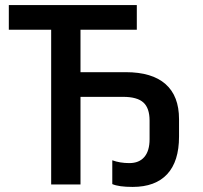

<svg xmlns="http://www.w3.org/2000/svg" viewBox="-20 -734 808 764"><path d="M426.8 -1.5V-96.2Q457.5 -85 494.6 -85Q533.7 -85 554.4 -109.4Q575.2 -133.8 575.2 -180.2V-253.9Q575.2 -304.2 550.3 -326.4Q525.4 -348.6 470.2 -348.6H300.3V0H183.6V-615.7H15.1V-713.9H524.4V-615.7H300.3V-446.8H480.5Q585 -446.8 638.7 -399.4Q692.4 -352.1 692.4 -259.8V-190.4Q692.4 -91.8 645.3 -41Q598.1 9.8 507.8 9.8Q452.6 9.8 426.8 -1.5Z"/></svg>

Font: Viking Open Sans Light
Style: Bold
Weight: 600
Foundry: Ascender Corporation
Version: Version 2.001